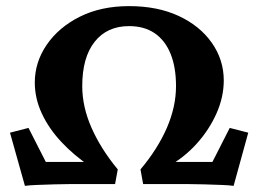

<svg xmlns="http://www.w3.org/2000/svg" viewBox="-20 -602 845 628"><path d="M61.5 5.9 12.7 -168 73.2 -183.6 129.9 -72.3H298.8L275.4 -57.6Q221.7 -93.8 180.7 -137.7Q139.6 -181.6 116.7 -231Q93.8 -280.3 93.8 -332Q93.8 -398.4 132.8 -455.6Q171.9 -512.7 241.2 -547.4Q310.5 -582 402.3 -582Q495.1 -582 564.5 -549.8Q633.8 -517.6 672.9 -461.9Q711.9 -406.2 711.9 -338.9Q711.9 -285.2 688.5 -231.9Q665 -178.7 624.5 -133.3Q584 -87.9 530.3 -57.6L506.8 -72.3H674.8L731.4 -183.6L792 -168L744.1 5.9Q730.5 3.9 704.1 2.9Q677.7 2 647.5 1Q617.2 0 590.8 0H448.2L439.5 -47.9Q496.1 -115.2 525.9 -184.1Q555.7 -252.9 555.7 -320.3Q555.7 -382.8 537.6 -426.8Q519.5 -470.7 485.4 -493.7Q451.2 -516.6 402.3 -516.6Q330.1 -516.6 289.6 -465.3Q249 -414.1 249 -320.3Q249 -252.9 279.3 -184.1Q309.6 -115.2 365.2 -47.9L356.4 0H213.9Q188.5 0 157.7 1Q127 2 101.1 2.9Q75.2 3.9 61.5 5.9Z"/></svg>

Font: Crimson Pro
Style: Bold
Weight: 700
Designer: Jacques Le Bailly
Foundry: Baron von Fonthausen
Version: Version 1.003